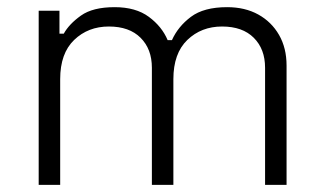

<svg xmlns="http://www.w3.org/2000/svg" viewBox="-20 -516 902 536"><path d="M88 0V-486H146V-422H158Q173 -449 206 -472.5Q239 -496 300 -496Q359 -496 395.5 -469Q432 -442 448 -404H460Q477 -442 513 -469Q549 -496 614 -496Q664 -496 701 -475.5Q738 -455 759 -418.5Q780 -382 780 -333V0H720V-327Q720 -379 688.5 -410.5Q657 -442 600 -442Q542 -442 503 -404.5Q464 -367 464 -295V0H404V-327Q404 -379 372.5 -410.5Q341 -442 284 -442Q226 -442 187 -404.5Q148 -367 148 -295V0Z"/></svg>

Font: Space Grotesk Light Light
Style: Regular
Weight: 300
Version: Version 2.000